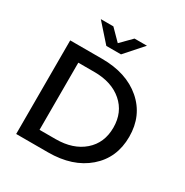

<svg xmlns="http://www.w3.org/2000/svg" viewBox="-206 -1094 1210 1258"><g transform="rotate(30 399.0 -464.5)"><path d="M91 0V-708H332Q517 -708 629.5 -611Q742 -514 742 -354Q742 -194 629.5 -97Q517 0 332 0ZM622 -354Q622 -470 542.5 -539Q463 -608 332 -608H210V-100H332Q463 -100 542.5 -169Q622 -238 622 -354ZM450 -929H544L425 -795H314L195 -929H290L370 -848Z"/></g></svg>

Font: Metropolitano Medium
Style: Regular
Weight: 500
Designer: Fonts by Alex Slobzheninov & Chris M. Simpson / Changes by Cristiano Sobral
Foundry: Fonts by Alex Slobzheninov & Chris M. Simpson / Changes by Cristiano Sobral
Version: Version 1.00;August 30, 2020;FontCreator 13.0.0.2681 64-bit